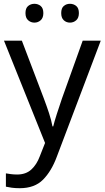

<svg xmlns="http://www.w3.org/2000/svg" viewBox="-20 -750 550 1010"><path d="M1 -536H95L211 -231Q226 -191 238 -154.5Q250 -118 256 -85H260Q266 -110 279 -150.5Q292 -191 306 -232L415 -536H510L279 74Q251 150 206.5 195Q162 240 84 240Q60 240 42 237.5Q24 235 11 232V162Q22 164 37.5 166Q53 168 70 168Q116 168 144.5 142Q173 116 189 73L217 2ZM114 -681Q114 -707 128 -718.5Q142 -730 161 -730Q180 -730 194 -718.5Q208 -707 208 -681Q208 -656 194 -643.5Q180 -631 161 -631Q142 -631 128 -643.5Q114 -656 114 -681ZM302 -681Q302 -707 315.5 -718.5Q329 -730 348 -730Q367 -730 381 -718.5Q395 -707 395 -681Q395 -656 381 -643.5Q367 -631 348 -631Q329 -631 315.5 -643.5Q302 -656 302 -681Z"/></svg>

Font: Noto IKEA Arabic
Style: Regular
Weight: 400
Designer: Monotype Design Team
Foundry: Monotype Imaging Inc.
Version: Version 1.200